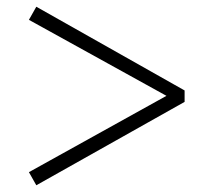

<svg xmlns="http://www.w3.org/2000/svg" viewBox="-20 -647 627 571"><path d="M529 -378 88 -627 66 -588 475 -362 66 -135 88 -96 529 -344Z"/></svg>

Font: Source Han Serif CN Medium
Style: Regular
Weight: 500
Designer: Ryoko NISHIZUKA 西塚涼子 (kana & ideographs); Frank Grießhammer (Latin, Greek & Cyrillic); Wenlong ZHANG 张文龙 (bopomofo); San
Foundry: Adobe
Version: Version 2.002;hotconv 1.1.0;makeotfexe 2.6.0